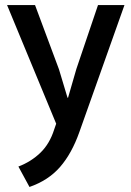

<svg xmlns="http://www.w3.org/2000/svg" viewBox="-20 -492 521 762"><path d="M8 -472H119L214 -217L248 -104H250L283 -218L369 -472H474L295 32Q265 117 218.5 170.5Q172 224 97 250L53 169Q103 150 140 114.5Q177 79 195 22L203 -1Z"/></svg>

Font: Mukta Mahee Medium
Style: Regular
Weight: 500
Designer: Shuchita Grover, Noopur Datye, Girish Dalvi, Yashodeep Gholap
Foundry: Ek Type
Version: Version 2.538;PS 1.000;hotconv 16.6.51;makeotf.lib2.5.65220;